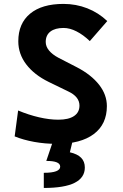

<svg xmlns="http://www.w3.org/2000/svg" viewBox="-20 -723 626 978"><path d="M269 9.8Q210 9.8 154.3 -0.2Q98.6 -10.3 54.7 -28.3L72.3 -160.2Q126 -137.7 179 -125.5Q231.9 -113.3 276.9 -113.3Q329.1 -113.3 356.9 -131.8Q384.8 -150.4 384.8 -185.1Q384.8 -230.5 327.6 -257.3L228 -305.7Q154.3 -341.8 113.8 -395Q73.2 -448.2 73.2 -512.7Q73.2 -603.5 133.3 -653.3Q193.4 -703.1 303.2 -703.1Q367.2 -703.1 424.6 -680.7Q481.9 -658.2 526.4 -615.7L437.5 -513.7Q403.8 -545.9 369.6 -563.2Q335.4 -580.6 303.7 -580.6Q260.7 -580.6 236.8 -562.3Q212.9 -543.9 212.9 -509.3Q212.9 -486.3 229.7 -465.8Q246.6 -445.3 277.8 -428.7L371.6 -380.4Q444.8 -342.3 484.6 -291.5Q524.4 -240.7 524.4 -182.6Q524.4 -90.3 458 -40.3Q391.6 9.8 269 9.8ZM203.1 234.4V157.2Q245.1 157.2 265.9 149.2Q286.6 141.1 286.6 126Q286.6 111.3 269.3 104Q252 96.7 215.8 96.7L249.5 -2.9L348.1 2.4L335.9 52.7Q374.5 61.5 393.3 80.6Q412.1 99.6 412.1 130.4Q412.1 182.1 360.1 208.3Q308.1 234.4 203.1 234.4Z"/></svg>

Font: Cascadia Mono
Style: Regular
Weight: 400
Monospace: yes
Designer: Aaron Bell
Foundry: Saja Typeworks
Version: Version 2404.023